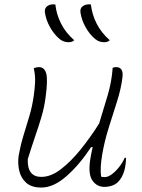

<svg xmlns="http://www.w3.org/2000/svg" viewBox="-20 -833 640 864"><path d="M229 -813Q234 -768 255 -726.5Q276 -685 314 -652Q305 -643 289 -643Q267 -643 250 -656Q224 -677 205.5 -710Q187 -743 182 -777Q179 -798 197 -808Q209 -815 229 -813ZM389 -813Q394 -768 415 -726.5Q436 -685 474 -652Q465 -643 449 -643Q427 -643 410 -656Q384 -677 365.5 -710Q347 -743 342 -777Q339 -798 357 -808Q369 -815 389 -813ZM132 -526Q144 -531 155 -531Q180 -531 188 -502.5Q196 -474 185 -394Q179 -349 167 -308.5Q155 -268 139.5 -223Q124 -178 105 -117Q102 -37 166 -37Q209 -37 254 -71.5Q299 -106 343 -160.5Q387 -215 426 -277Q446 -341 464.5 -404Q483 -467 487 -528Q495 -531 502 -531Q537 -531 531 -485Q525 -434 506.5 -376Q488 -318 469 -257.5Q450 -197 440 -138Q435 -107 433.5 -84.5Q432 -62 435 -38Q443 -36 451 -36Q466 -36 483.5 -49Q501 -62 517 -82.5Q533 -103 541 -123H547Q547 -94 540 -67Q531 -34 511 -14Q500 -3 483.5 2.5Q467 8 450 8Q416 8 396 -20.5Q376 -49 386 -115Q390 -141 397 -171H390Q338 -92 279.5 -40.5Q221 11 166 11Q122 11 98 -10.5Q74 -32 66.5 -65Q59 -98 64 -133Q72 -178 85 -221Q98 -264 111.5 -308.5Q125 -353 132 -403Q137 -438 138 -466Q139 -494 132 -526Z"/></svg>

Font: Recursive Sn Csl St Lt
Style: Italic
Weight: 300
Italic angle: -15°
Version: Version 1.079;hotconv 1.0.112;makeotfexe 2.5.65598; ttfautoh